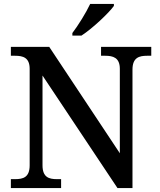

<svg xmlns="http://www.w3.org/2000/svg" viewBox="-20 -951 810 971"><path d="M346 -784V-771H392C448 -807 531 -886 556 -921V-931H436C415 -886 375 -822 346 -784ZM35 0H289V-45H268C228 -45 195 -54 195 -115V-569L574 0H650V-599C650 -660 684 -669 724 -669H745V-714H491V-669H512C551 -669 586 -660 586 -603V-176L229 -714H35V-669H56C96 -669 130 -660 130 -603V-115C130 -54 97 -45 56 -45H35Z"/></svg>

Font: Noto Serif Medium
Style: Regular
Weight: 500
Designer: Monotype Design Team
Foundry: Monotype Imaging Inc.
Version: Version 2.013